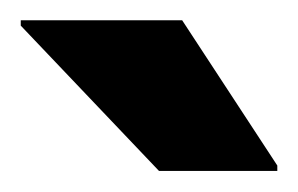

<svg xmlns="http://www.w3.org/2000/svg" viewBox="-20 -741 287 185"><path d="M133.2 -576.3 0 -716.3V-721.5H155.5L247.2 -581.5V-576.3Z"/></svg>

Font: Saira Thin
Style: Regular
Weight: 100
Designer: Hector Gatti with collaboration of the Omnibus-Type team
Foundry: Omnibus-Type
Version: Version 1.101